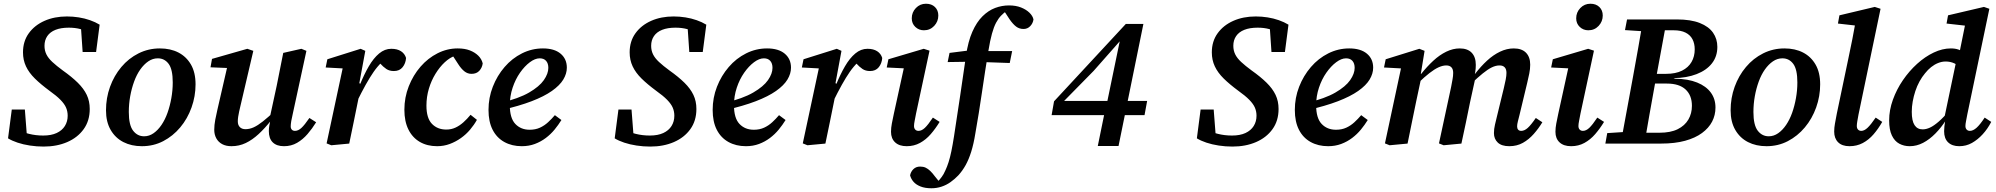

<svg xmlns="http://www.w3.org/2000/svg" viewBox="-20 -768 10674 1027"><path d="M23 -28 43 -182H113L125 -27L71 -75Q100 -61 135.5 -52Q171 -43 211 -43Q254 -43 283 -56.5Q312 -70 327 -94Q342 -118 342 -149Q342 -172 333.5 -192Q325 -212 303.5 -234Q282 -256 244 -283Q198 -317 166.5 -348Q135 -379 119 -413Q103 -447 103 -488Q103 -547 134 -590Q165 -633 218 -656.5Q271 -680 338 -680Q370 -680 401.5 -675Q433 -670 461.5 -660Q490 -650 513 -636L494 -490H422L412 -637L465 -589Q438 -605 410 -612.5Q382 -620 348 -620Q306 -620 277 -608.5Q248 -597 233 -575Q218 -553 218 -523Q218 -498 228 -477.5Q238 -457 260 -436.5Q282 -416 316 -391Q364 -357 396 -325.5Q428 -294 444 -260.5Q460 -227 460 -185Q460 -122 427.5 -77Q395 -32 339.5 -8Q284 16 213 16Q176 16 140 10.5Q104 5 74 -5Q44 -15 23 -28Z M739 14Q683 14 640 -8Q597 -30 572 -73Q547 -116 547 -178Q547 -244 568.5 -303.5Q590 -363 629 -409.5Q668 -456 721 -482.5Q774 -509 835 -509Q892 -509 934.5 -487Q977 -465 1001.5 -422.5Q1026 -380 1026 -317Q1026 -253 1004.5 -193Q983 -133 944 -86.5Q905 -40 853 -13Q801 14 739 14ZM751 -39Q778 -39 801.5 -55.5Q825 -72 844 -100Q863 -128 876 -164.5Q889 -201 896.5 -243Q904 -285 904 -327Q904 -397 882 -426.5Q860 -456 824 -456Q797 -456 773.5 -440Q750 -424 730.5 -396.5Q711 -369 697.5 -332Q684 -295 676.5 -253.5Q669 -212 669 -169Q669 -99 692 -69Q715 -39 751 -39Z M1218 14Q1189 14 1168.5 3Q1148 -8 1137 -28Q1126 -48 1126 -74Q1126 -99 1131.5 -128Q1137 -157 1143 -182L1201 -434L1228 -403L1106 -408L1114 -453L1303 -507L1335 -496L1266 -201Q1262 -185 1259 -170.5Q1256 -156 1254 -143.5Q1252 -131 1252 -119Q1252 -99 1263 -88Q1274 -77 1293 -77Q1315 -77 1337 -87Q1359 -97 1386 -118.5Q1413 -140 1449 -173L1455 -125H1431Q1397 -82 1363.5 -51Q1330 -20 1294.5 -3Q1259 14 1218 14ZM1499 14Q1460 14 1439 -6.5Q1418 -27 1418 -67Q1418 -81 1420.5 -95.5Q1423 -110 1427 -129H1421L1460 -309Q1469 -353 1477.5 -397Q1486 -441 1495 -485L1592 -507L1619 -496L1546 -159Q1541 -139 1538 -121Q1535 -103 1535 -92Q1535 -81 1541 -74.5Q1547 -68 1558 -68Q1575 -68 1592 -83.5Q1609 -99 1635 -137L1671 -114Q1650 -80 1625 -51Q1600 -22 1569 -4Q1538 14 1499 14Z M1888 -222 1881 -312H1904Q1927 -369 1952.5 -413Q1978 -457 2008 -482Q2038 -507 2073 -507Q2105 -507 2125 -494Q2145 -481 2152 -458Q2150 -429 2133.5 -408.5Q2117 -388 2087 -388Q2063 -388 2046.5 -399Q2030 -410 2012 -430L1997 -448L2050 -438L2022 -435Q1999 -413 1978.5 -383.5Q1958 -354 1936 -314.5Q1914 -275 1888 -222ZM1727 -1 1819 -431 1851 -400 1722 -407 1731 -451 1909 -507 1934 -496 1902 -323 1913 -317 1895 -229Q1883 -170 1871.5 -113.5Q1860 -57 1848 0L1752 9Z M2318 14Q2265 14 2225.5 -9Q2186 -32 2164.5 -75.5Q2143 -119 2143 -181Q2143 -247 2166.5 -306.5Q2190 -366 2229.5 -411.5Q2269 -457 2320.5 -483Q2372 -509 2428 -509Q2466 -509 2493 -498.5Q2520 -488 2538 -470.5Q2556 -453 2562 -429Q2559 -406 2544 -389.5Q2529 -373 2502 -373Q2481 -373 2464 -386.5Q2447 -400 2431 -425L2392 -485H2445V-469H2413Q2386 -460 2359 -435Q2332 -410 2309.5 -373.5Q2287 -337 2274 -293.5Q2261 -250 2261 -203Q2261 -136 2290.5 -105.5Q2320 -75 2367 -75Q2394 -75 2416.5 -85.5Q2439 -96 2459 -114Q2479 -132 2497 -154L2531 -127Q2516 -100 2494.5 -74.5Q2473 -49 2445.5 -29.5Q2418 -10 2386 2Q2354 14 2318 14Z M2771 14Q2718 14 2677.5 -8.5Q2637 -31 2615 -74Q2593 -117 2593 -180Q2593 -245 2616 -304Q2639 -363 2679 -409.5Q2719 -456 2772 -482.5Q2825 -509 2884 -509Q2945 -509 2978.5 -481Q3012 -453 3012 -406Q3012 -374 2993 -342.5Q2974 -311 2932 -281.5Q2890 -252 2823.5 -226.5Q2757 -201 2661 -179L2659 -218Q2755 -241 2810 -273Q2865 -305 2889 -339.5Q2913 -374 2913 -405Q2913 -429 2901 -442.5Q2889 -456 2867 -456Q2842 -456 2814 -435Q2786 -414 2761.5 -379Q2737 -344 2722 -299Q2707 -254 2707 -205Q2707 -136 2736.5 -105Q2766 -74 2813 -74Q2844 -74 2868 -85Q2892 -96 2911.5 -114Q2931 -132 2948 -152L2983 -126Q2967 -100 2946.5 -75Q2926 -50 2899.5 -30Q2873 -10 2841 2Q2809 14 2771 14Z M3268 -28 3288 -182H3358L3370 -27L3316 -75Q3345 -61 3380.5 -52Q3416 -43 3456 -43Q3499 -43 3528 -56.5Q3557 -70 3572 -94Q3587 -118 3587 -149Q3587 -172 3578.5 -192Q3570 -212 3548.5 -234Q3527 -256 3489 -283Q3443 -317 3411.5 -348Q3380 -379 3364 -413Q3348 -447 3348 -488Q3348 -547 3379 -590Q3410 -633 3463 -656.5Q3516 -680 3583 -680Q3615 -680 3646.5 -675Q3678 -670 3706.5 -660Q3735 -650 3758 -636L3739 -490H3667L3657 -637L3710 -589Q3683 -605 3655 -612.5Q3627 -620 3593 -620Q3551 -620 3522 -608.5Q3493 -597 3478 -575Q3463 -553 3463 -523Q3463 -498 3473 -477.5Q3483 -457 3505 -436.5Q3527 -416 3561 -391Q3609 -357 3641 -325.5Q3673 -294 3689 -260.5Q3705 -227 3705 -185Q3705 -122 3672.5 -77Q3640 -32 3584.5 -8Q3529 16 3458 16Q3421 16 3385 10.5Q3349 5 3319 -5Q3289 -15 3268 -28Z M3970 14Q3917 14 3876.5 -8.5Q3836 -31 3814 -74Q3792 -117 3792 -180Q3792 -245 3815 -304Q3838 -363 3878 -409.5Q3918 -456 3971 -482.5Q4024 -509 4083 -509Q4144 -509 4177.5 -481Q4211 -453 4211 -406Q4211 -374 4192 -342.5Q4173 -311 4131 -281.5Q4089 -252 4022.5 -226.5Q3956 -201 3860 -179L3858 -218Q3954 -241 4009 -273Q4064 -305 4088 -339.5Q4112 -374 4112 -405Q4112 -429 4100 -442.5Q4088 -456 4066 -456Q4041 -456 4013 -435Q3985 -414 3960.5 -379Q3936 -344 3921 -299Q3906 -254 3906 -205Q3906 -136 3935.5 -105Q3965 -74 4012 -74Q4043 -74 4067 -85Q4091 -96 4110.5 -114Q4130 -132 4147 -152L4182 -126Q4166 -100 4145.5 -75Q4125 -50 4098.5 -30Q4072 -10 4040 2Q4008 14 3970 14Z M4435 -222 4428 -312H4451Q4474 -369 4499.5 -413Q4525 -457 4555 -482Q4585 -507 4620 -507Q4652 -507 4672 -494Q4692 -481 4699 -458Q4697 -429 4680.5 -408.5Q4664 -388 4634 -388Q4610 -388 4593.5 -399Q4577 -410 4559 -430L4544 -448L4597 -438L4569 -435Q4546 -413 4525.5 -383.5Q4505 -354 4483 -314.5Q4461 -275 4435 -222ZM4274 -1 4366 -431 4398 -400 4269 -407 4278 -451 4456 -507 4481 -496 4449 -323 4460 -317 4442 -229Q4430 -170 4418.5 -113.5Q4407 -57 4395 0L4299 9Z M4746 -63Q4746 -84 4750.5 -107.5Q4755 -131 4761 -159L4821 -433L4845 -401L4723 -407L4732 -451L4921 -507L4952 -497L4880 -161Q4876 -139 4872.5 -122Q4869 -105 4869 -94Q4869 -82 4875.5 -75Q4882 -68 4893 -68Q4910 -68 4927 -84Q4944 -100 4970 -139L5006 -116Q4984 -80 4958.5 -50.5Q4933 -21 4901 -3.5Q4869 14 4830 14Q4790 14 4768 -6.5Q4746 -27 4746 -63ZM4922 -606Q4895 -606 4876 -624Q4857 -642 4857 -670Q4857 -702 4879 -725Q4901 -748 4933 -748Q4963 -748 4981 -730.5Q4999 -713 4999 -685Q4999 -653 4977 -629.5Q4955 -606 4922 -606Z M4962 239Q4928 239 4904 229.5Q4880 220 4866.5 204.5Q4853 189 4848 170Q4852 150 4866 136.5Q4880 123 4902 123Q4919 123 4931.5 129Q4944 135 4956 146.5Q4968 158 4982 177L5004 204L4987 202H5004L4996 204Q5007 192 5017.5 178Q5028 164 5037 143Q5046 124 5054 99Q5062 74 5069 40Q5076 6 5083 -39Q5100 -146 5115.5 -253.5Q5131 -361 5147 -469Q5158 -546 5181 -598Q5204 -650 5235.5 -681Q5267 -712 5303 -725.5Q5339 -739 5377 -739Q5414 -739 5441.5 -728Q5469 -717 5486.5 -700Q5504 -683 5508 -664Q5505 -643 5490.5 -628Q5476 -613 5455 -613Q5432 -613 5415 -626Q5398 -639 5380 -665L5350 -711L5368 -712H5358L5366 -711Q5349 -699 5334.5 -684Q5320 -669 5308 -646.5Q5296 -624 5286 -588Q5276 -552 5267 -497Q5249 -388 5232.5 -274.5Q5216 -161 5197 -54Q5188 2 5175 43.5Q5162 85 5145 115.5Q5128 146 5106 170Q5087 190 5064.5 206Q5042 222 5016 230.5Q4990 239 4962 239ZM5049 -436 5059 -485 5186 -501V-495H5394L5381 -431L5182 -438Z M5852 13 5892 -183 5898 -202 5970 -550H5939L5995 -576L5830 -389L5658 -214L5673 -264L5672 -228H6116L6102 -152H5605L5618 -226L6002 -640H6096L5963 13Z M6382 -28 6402 -182H6472L6484 -27L6430 -75Q6459 -61 6494.5 -52Q6530 -43 6570 -43Q6613 -43 6642 -56.5Q6671 -70 6686 -94Q6701 -118 6701 -149Q6701 -172 6692.5 -192Q6684 -212 6662.5 -234Q6641 -256 6603 -283Q6557 -317 6525.5 -348Q6494 -379 6478 -413Q6462 -447 6462 -488Q6462 -547 6493 -590Q6524 -633 6577 -656.5Q6630 -680 6697 -680Q6729 -680 6760.5 -675Q6792 -670 6820.5 -660Q6849 -650 6872 -636L6853 -490H6781L6771 -637L6824 -589Q6797 -605 6769 -612.5Q6741 -620 6707 -620Q6665 -620 6636 -608.5Q6607 -597 6592 -575Q6577 -553 6577 -523Q6577 -498 6587 -477.5Q6597 -457 6619 -436.5Q6641 -416 6675 -391Q6723 -357 6755 -325.5Q6787 -294 6803 -260.5Q6819 -227 6819 -185Q6819 -122 6786.5 -77Q6754 -32 6698.5 -8Q6643 16 6572 16Q6535 16 6499 10.5Q6463 5 6433 -5Q6403 -15 6382 -28Z M7084 14Q7031 14 6990.5 -8.5Q6950 -31 6928 -74Q6906 -117 6906 -180Q6906 -245 6929 -304Q6952 -363 6992 -409.5Q7032 -456 7085 -482.5Q7138 -509 7197 -509Q7258 -509 7291.5 -481Q7325 -453 7325 -406Q7325 -374 7306 -342.5Q7287 -311 7245 -281.5Q7203 -252 7136.5 -226.5Q7070 -201 6974 -179L6972 -218Q7068 -241 7123 -273Q7178 -305 7202 -339.5Q7226 -374 7226 -405Q7226 -429 7214 -442.5Q7202 -456 7180 -456Q7155 -456 7127 -435Q7099 -414 7074.5 -379Q7050 -344 7035 -299Q7020 -254 7020 -205Q7020 -136 7049.5 -105Q7079 -74 7126 -74Q7157 -74 7181 -85Q7205 -96 7224.5 -114Q7244 -132 7261 -152L7296 -126Q7280 -100 7259.5 -75Q7239 -50 7212.5 -30Q7186 -10 7154 2Q7122 14 7084 14Z M7413 9 7388 -1 7480 -431 7512 -400 7383 -407 7392 -451 7572 -507 7600 -496 7578 -361H7584L7555 -225Q7543 -169 7532 -113Q7521 -57 7509 0ZM7702 9 7677 -1 7742 -303Q7746 -325 7749.5 -343.5Q7753 -362 7753 -378Q7753 -398 7743.5 -408Q7734 -418 7716 -418Q7697 -418 7675 -408Q7653 -398 7626 -377Q7599 -356 7566 -324L7564 -373H7582Q7613 -412 7646.5 -443Q7680 -474 7716 -491.5Q7752 -509 7788 -509Q7830 -509 7852 -486Q7874 -463 7874 -421Q7874 -401 7871 -383Q7868 -365 7865 -351L7871 -348L7843 -220Q7832 -165 7820.5 -110Q7809 -55 7797 0ZM8053 14Q8012 14 7991.5 -5.5Q7971 -25 7971 -56Q7971 -78 7976.5 -101Q7982 -124 7988 -149L8024 -297Q8030 -322 8034 -342.5Q8038 -363 8038 -378Q8038 -398 8028.5 -408Q8019 -418 8001 -418Q7981 -418 7959.5 -407.5Q7938 -397 7911.5 -375.5Q7885 -354 7850 -321L7849 -373H7870Q7901 -413 7934 -443.5Q7967 -474 8003.5 -491.5Q8040 -509 8077 -509Q8120 -509 8142.5 -486Q8165 -463 8165 -422Q8165 -399 8160 -374.5Q8155 -350 8149 -325L8108 -154Q8103 -134 8099 -118.5Q8095 -103 8095 -92Q8095 -81 8100.5 -74.5Q8106 -68 8117 -68Q8134 -68 8151.5 -83.5Q8169 -99 8195 -137L8230 -114Q8210 -81 8184 -51.5Q8158 -22 8126 -4Q8094 14 8053 14Z M8300 -63Q8300 -84 8304.5 -107.5Q8309 -131 8315 -159L8375 -433L8399 -401L8277 -407L8286 -451L8475 -507L8506 -497L8434 -161Q8430 -139 8426.5 -122Q8423 -105 8423 -94Q8423 -82 8429.5 -75Q8436 -68 8447 -68Q8464 -68 8481 -84Q8498 -100 8524 -139L8560 -116Q8538 -80 8512.5 -50.5Q8487 -21 8455 -3.5Q8423 14 8384 14Q8344 14 8322 -6.5Q8300 -27 8300 -63ZM8476 -606Q8449 -606 8430 -624Q8411 -642 8411 -670Q8411 -702 8433 -725Q8455 -748 8487 -748Q8517 -748 8535 -730.5Q8553 -713 8553 -685Q8553 -653 8531 -629.5Q8509 -606 8476 -606Z M8567 0 8577 -56 8699 -64H8712L8707 0ZM8649 0 8715 -358Q8729 -434 8742.5 -510.5Q8756 -587 8769 -664H8896L8830 -306Q8816 -230 8802.5 -153Q8789 -76 8776 0ZM8672 -607 8683 -664H8817L8811 -599H8796ZM8720 0 8725 -58H8856Q8916 -58 8954 -77Q8992 -96 9011 -128.5Q9030 -161 9030 -202Q9030 -258 8996 -289.5Q8962 -321 8896 -321H8778L8782 -373H8891Q8943 -373 8977 -390Q9011 -407 9028 -436.5Q9045 -466 9045 -504Q9045 -535 9033 -558Q9021 -581 8996 -593.5Q8971 -606 8933 -606H8835L8840 -664H8950Q9024 -664 9072 -645Q9120 -626 9143 -593Q9166 -560 9166 -517Q9166 -466 9137 -429Q9108 -392 9055 -371.5Q9002 -351 8932 -350L8940 -347Q9010 -346 9058 -326.5Q9106 -307 9131 -273Q9156 -239 9156 -193Q9156 -152 9138 -117.5Q9120 -83 9084 -56.5Q9048 -30 8993.5 -15Q8939 0 8865 0Z M9429 14Q9373 14 9330 -8Q9287 -30 9262 -73Q9237 -116 9237 -178Q9237 -244 9258.5 -303.5Q9280 -363 9319 -409.5Q9358 -456 9411 -482.5Q9464 -509 9525 -509Q9582 -509 9624.5 -487Q9667 -465 9691.5 -422.5Q9716 -380 9716 -317Q9716 -253 9694.5 -193Q9673 -133 9634 -86.5Q9595 -40 9543 -13Q9491 14 9429 14ZM9441 -39Q9468 -39 9491.5 -55.5Q9515 -72 9534 -100Q9553 -128 9566 -164.5Q9579 -201 9586.5 -243Q9594 -285 9594 -327Q9594 -397 9572 -426.5Q9550 -456 9514 -456Q9487 -456 9463.5 -440Q9440 -424 9420.5 -396.5Q9401 -369 9387.5 -332Q9374 -295 9366.5 -253.5Q9359 -212 9359 -169Q9359 -99 9382 -69Q9405 -39 9441 -39Z M9873 14Q9833 14 9812 -7Q9791 -28 9791 -64Q9791 -85 9795 -106.5Q9799 -128 9805 -160L9867 -456Q9878 -508 9888 -558Q9898 -608 9907 -660L9944 -627L9811 -642L9819 -686L10008 -731L10039 -721L9921 -155Q9917 -133 9914.5 -118.5Q9912 -104 9912 -94Q9912 -82 9918.5 -75Q9925 -68 9936 -68Q9952 -68 9969.5 -84.5Q9987 -101 10013 -139L10048 -116Q10027 -79 10001.5 -49.5Q9976 -20 9944 -3Q9912 14 9873 14Z M10195 14Q10164 14 10139 0.5Q10114 -13 10099.5 -43.5Q10085 -74 10085 -124Q10085 -179 10105 -234.5Q10125 -290 10158.5 -339Q10192 -388 10234.5 -426.5Q10277 -465 10323.5 -487Q10370 -509 10415 -509Q10438 -509 10455.5 -503Q10473 -497 10489 -484.5Q10505 -472 10522 -452L10475 -397Q10454 -420 10433 -429.5Q10412 -439 10387 -439Q10367 -439 10347 -431Q10327 -423 10309.5 -409Q10292 -395 10277 -376Q10261 -357 10247.5 -332.5Q10234 -308 10225 -280.5Q10216 -253 10211 -225Q10206 -197 10206 -170Q10206 -121 10221 -98.5Q10236 -76 10264 -76Q10283 -76 10303.5 -85.5Q10324 -95 10350 -117.5Q10376 -140 10409 -179L10416 -127H10390Q10364 -86 10332.5 -54Q10301 -22 10266.5 -4Q10232 14 10195 14ZM10460 14Q10422 14 10400.5 -6.5Q10379 -27 10379 -66Q10379 -79 10380.5 -92.5Q10382 -106 10385 -124L10378 -127L10445 -447L10456 -461L10496 -659L10526 -627L10392 -642L10400 -686L10592 -731L10621 -721L10503 -156Q10499 -134 10496 -119Q10493 -104 10493 -94Q10493 -82 10499.5 -75Q10506 -68 10517 -68Q10534 -68 10552.5 -84.5Q10571 -101 10596 -139L10631 -116Q10612 -79 10585.5 -50Q10559 -21 10528 -3.5Q10497 14 10460 14Z"/></svg>

Font: Source Serif 4 SemiBold
Style: Italic
Weight: 600
Italic angle: -12°
Designer: Frank Grießhammer
Foundry: Adobe Systems Incorporated
Version: Version 4.004;hotconv 1.0.116;makeotfexe 2.5.65601